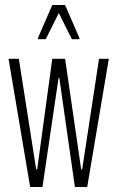

<svg xmlns="http://www.w3.org/2000/svg" viewBox="-20 -744 467 764"><path d="M100 0 14 -510H55L124 -70H128L188 -510H239L303 -70H307L374 -510H413L327 0H278L216 -434H213L149 0ZM131 -588V-593L188 -724H239L296 -593V-588H266L214 -692L162 -588Z"/></svg>

Font: Saira Ultra Condensed ExLight
Style: Regular
Weight: 200
Width: 1
Designer: Hector Gatti with collaboration of the Omnibus-Type team
Foundry: Omnibus-Type
Version: Version 1.001; ttfautohint (v1.8)